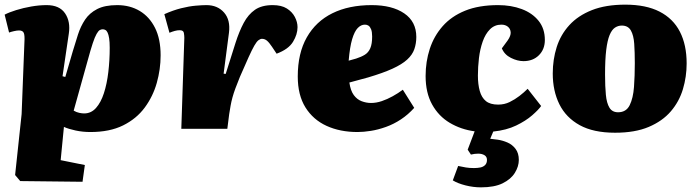

<svg xmlns="http://www.w3.org/2000/svg" viewBox="-22 -554 3007 826"><path d="M83 -371Q85 -401 80.5 -412Q76 -423 60 -423Q51 -423 38 -420Q25 -417 17 -414L-2 -491Q17 -501 47.5 -510.5Q78 -520 112.5 -526Q147 -532 179 -532Q234 -532 258 -496.5Q282 -461 274 -409L247 -226L259 -223L291 -333Q302 -370 313.5 -405.5Q325 -441 344 -469.5Q363 -498 396 -515Q429 -532 482 -532Q537 -532 579 -507Q621 -482 645 -434Q669 -386 669 -316Q669 -256 652.5 -197.5Q636 -139 600.5 -91Q565 -43 507.5 -14.5Q450 14 367 14Q334 14 303.5 7.5Q273 1 253 -8L239 135L343 156L333 228L65 225L43 199L71 -63ZM420 -428Q413 -428 407 -424.5Q401 -421 393.5 -408Q386 -395 377 -368Q368 -341 355 -293L295 -78Q307 -71 319 -68.5Q331 -66 340 -66Q370 -66 391 -89.5Q412 -113 425 -153Q438 -193 444 -244Q450 -295 450 -348Q450 -374 447.5 -389.5Q445 -405 441 -413.5Q437 -422 431.5 -425Q426 -428 420 -428Z M771 -391Q771 -401 769 -412.5Q767 -424 751 -424Q741 -424 730 -421Q719 -418 707 -413L685 -493Q723 -510 757 -518.5Q791 -527 819.5 -529.5Q848 -532 866 -532Q914 -532 942 -500Q970 -468 963 -413L940 -237L949 -236L991 -369Q1007 -419 1026.5 -455.5Q1046 -492 1075 -512Q1104 -532 1151 -532Q1189 -532 1212 -517.5Q1235 -503 1246.5 -481Q1258 -459 1258 -437Q1258 -406 1238.5 -374Q1219 -342 1168 -323L1148 -353Q1136 -371 1126.5 -379Q1117 -387 1105 -387Q1098 -387 1090 -381Q1082 -375 1072 -357.5Q1062 -340 1047.5 -308Q1033 -276 1010 -223Q999 -196 991 -174.5Q983 -153 978 -134.5Q973 -116 970 -99Q967 -82 964 -63L956 0H758Z M1577 -532Q1665 -532 1717 -496.5Q1769 -461 1769 -395Q1769 -367 1760.5 -342.5Q1752 -318 1729.5 -297.5Q1707 -277 1666.5 -258.5Q1626 -240 1562 -221L1481 -199Q1486 -164 1500 -145Q1514 -126 1534 -118.5Q1554 -111 1574 -111Q1597 -111 1620.5 -119Q1644 -127 1667.5 -140Q1691 -153 1711 -168L1760 -90Q1734 -61 1703 -40.5Q1672 -20 1638.5 -8Q1605 4 1573.5 9Q1542 14 1516 14Q1441 14 1383 -12.5Q1325 -39 1292 -92Q1259 -145 1259 -225Q1259 -325 1298 -393.5Q1337 -462 1408 -497Q1479 -532 1577 -532ZM1579 -397Q1579 -417 1574.5 -428Q1570 -439 1563.5 -443.5Q1557 -448 1548 -448Q1531 -448 1517 -433.5Q1503 -419 1493 -385.5Q1483 -352 1478 -293L1510 -302Q1532 -309 1547.5 -318.5Q1563 -328 1571 -346.5Q1579 -365 1579 -397Z M2047 252Q2014 252 1980.5 243.5Q1947 235 1926 222L1949 160Q1967 164 1982.5 166.5Q1998 169 2017 169Q2032 169 2044.5 166.5Q2057 164 2065 156Q2073 148 2073 134Q2073 120 2062 113.5Q2051 107 2035.5 107Q2020 107 2004 111L1990 90L2020 11Q1961 3 1913 -25.5Q1865 -54 1837 -104.5Q1809 -155 1809 -227Q1809 -289 1827 -344Q1845 -399 1882.5 -441.5Q1920 -484 1979 -508Q2038 -532 2121 -532Q2177 -532 2222.5 -515Q2268 -498 2295 -464.5Q2322 -431 2322 -382Q2322 -342 2296.5 -316.5Q2271 -291 2230 -291Q2204 -291 2176 -305Q2148 -319 2137 -346L2162 -380Q2176 -400 2175 -415Q2174 -430 2163 -439Q2152 -448 2135 -448Q2106 -448 2086 -428Q2066 -408 2054.5 -375Q2043 -342 2038.5 -304Q2034 -266 2034 -229Q2034 -191 2042 -162.5Q2050 -134 2068.5 -119Q2087 -104 2121 -104Q2148 -104 2170.5 -115Q2193 -126 2212.5 -141Q2232 -156 2248 -172L2306 -98Q2295 -82 2267.5 -58Q2240 -34 2198.5 -14Q2157 6 2100 12L2087 43Q2099 44 2119.5 47Q2140 50 2161 59Q2182 68 2196 86.5Q2210 105 2210 134Q2210 162 2193 189.5Q2176 217 2140.5 234.5Q2105 252 2047 252Z M2624 17Q2531 17 2472 -15.5Q2413 -48 2384.5 -105.5Q2356 -163 2356 -238Q2356 -298 2373 -351.5Q2390 -405 2427.5 -446Q2465 -487 2524.5 -510.5Q2584 -534 2668 -534Q2757 -534 2815.5 -504Q2874 -474 2903 -417.5Q2932 -361 2932 -281Q2932 -224 2916 -170.5Q2900 -117 2864 -75Q2828 -33 2769 -8Q2710 17 2624 17ZM2637 -71Q2672 -71 2687 -101.5Q2702 -132 2705.5 -180Q2709 -228 2709 -282Q2709 -329 2706.5 -365.5Q2704 -402 2692 -423Q2680 -444 2653 -444Q2637 -444 2623.5 -435Q2610 -426 2600.5 -403Q2591 -380 2586 -339Q2581 -298 2581 -233Q2581 -182 2584.5 -146Q2588 -110 2600 -90.5Q2612 -71 2637 -71Z"/></svg>

Font: Literata 18pt Black
Style: Italic
Weight: 900
Italic angle: -2°
Designer: Latin by Veronika Burian and Jose Scaglione. Greek by Irene Vlachou. Cyrillic by Vera Evstafieva
Foundry: TypeTogether
Version: Version 3.103;gftools[0.9.29]